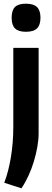

<svg xmlns="http://www.w3.org/2000/svg" viewBox="-20 -799 280 1039"><path d="M120 -627Q80 -627 61.5 -645Q43 -663 43 -703Q43 -743 61 -761Q79 -779 120 -779Q162 -779 180.5 -760.5Q199 -742 199 -703Q199 -664 180.5 -645.5Q162 -627 120 -627ZM3 190Q26 130 39 51.5Q52 -27 52 -112V-540H189V-78Q189 -43 182 -3.5Q175 36 163 75.5Q151 115 134 152Q117 189 96 220Z"/></svg>

Font: Encode Sans Compressed
Style: Bold
Weight: 700
Designer: Pablo Impallari, Andres Torresi
Foundry: Pablo Impallari, Andres Torresi
Version: Version 1.000; ttfautohint (v1.00) -l 8 -r 50 -G 200 -x 14 -